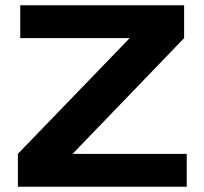

<svg xmlns="http://www.w3.org/2000/svg" viewBox="-20 -710 776 730"><path d="M690 -125V0H48V-125L473 -565H57V-690H680V-565L256 -125Z"/></svg>

Font: Exo 2 Expanded
Style: Bold
Weight: 700
Width: 7
Designer: Natanael Gama
Version: Version 1.001;PS 001.001;hotconv 1.0.70;makeotf.lib2.5.58329